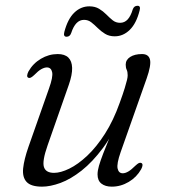

<svg xmlns="http://www.w3.org/2000/svg" viewBox="-20 -654 602 682"><path d="M482 -75Q486.5 -73 486.2 -67.2Q486 -61.5 481.5 -53Q465.5 -24.5 437.2 -7.8Q409 9 377 9Q354 9 340.2 -1.8Q326.5 -12.5 326.5 -34.5Q326.5 -47.5 331.5 -65Q336.5 -82.5 346.8 -109.2Q357 -136 374 -177Q391 -218 415 -278L412.5 -252Q383 -178.5 345.8 -128.5Q308.5 -78.5 269.8 -48Q231 -17.5 194.8 -4.2Q158.5 9 129.5 9Q90 9 74.5 -7.8Q59 -24.5 62.2 -56Q65.5 -87.5 81 -132L154 -339.5Q169 -381 165.2 -397.8Q161.5 -414.5 146.5 -414.5Q138 -414.5 127 -408.5Q116 -402.5 101 -387Q94 -380.5 89.2 -378.2Q84.5 -376 80.5 -378Q76 -380 76.5 -386Q77 -392 81 -400Q97 -428.5 125.2 -445.2Q153.5 -462 185 -462Q210 -462 222.8 -449.5Q235.5 -437 236.2 -413Q237 -389 224.5 -353L149 -137.5Q129.5 -82 136 -61Q142.5 -40 172 -40Q195.5 -40 226.2 -55Q257 -70 289.8 -100.8Q322.5 -131.5 352.8 -178.8Q383 -226 405.5 -289.5Q417.5 -322.5 423.2 -341.5Q429 -360.5 431.2 -370.2Q433.5 -380 433.5 -386.5Q433.5 -399 430 -406.2Q426.5 -413.5 426.5 -424.5Q426.5 -441.5 442.5 -451.8Q458.5 -462 484.5 -462Q508 -462 512.8 -442.2Q517.5 -422.5 501 -375.5L408.5 -113.5Q394 -72 397.8 -55.2Q401.5 -38.5 416 -38.5Q425 -38.5 435.8 -44.8Q446.5 -51 461.5 -66Q468.5 -72.5 473.2 -74.8Q478 -77 482 -75ZM387.5 -525Q367.5 -525 353 -534Q338.5 -543 327 -554.5Q315.5 -566 304.2 -574.8Q293 -583.5 278.5 -583.5Q263 -583.5 251.8 -571.8Q240.5 -560 233 -537Q228.5 -523.5 216.5 -523.5Q204 -523.5 208.5 -540.5Q220.5 -586.5 243.8 -609Q267 -631.5 297.5 -631.5Q317.5 -631.5 332 -622.8Q346.5 -614 357.8 -602.5Q369 -591 380.2 -582Q391.5 -573 406.5 -573Q422.5 -573 433.5 -585Q444.5 -597 451.5 -620.5Q456 -633.5 468.5 -633.5Q480.5 -633.5 476 -617Q464.5 -571 441 -548Q417.5 -525 387.5 -525Z"/></svg>

Font: Fraunces Light
Style: Italic
Weight: 300
Italic angle: -16°
Version: Version 1.000;[b76b70a41]